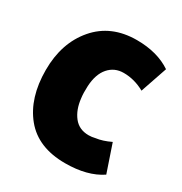

<svg xmlns="http://www.w3.org/2000/svg" viewBox="-173 -847 953 1003"><g transform="rotate(30 303.5 -345.5)"><path d="M577 -29Q494 27 360 27Q197 27 113.5 -75Q30 -177 30 -345Q30 -508 120 -613Q210 -718 365 -718Q489 -718 572 -662L517 -501Q456 -535 391 -535Q336 -535 301 -495Q266 -455 262 -381Q260 -338 264 -309Q271 -244 303.5 -202.5Q336 -161 394 -161Q413 -161 433 -166Q473 -171 521 -194Z"/></g></svg>

Font: Repo
Style: ExtraBlack
Weight: 1000
Designer: Stefan Peev
Foundry: Context Ltd
Version: Version 001.000